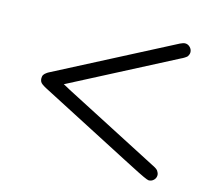

<svg xmlns="http://www.w3.org/2000/svg" viewBox="-103 -740 1100 980"><g transform="rotate(15 447.0 -250.0)"><path d="M96.2 -250Q96.2 -254.9 97.2 -260Q98.1 -265.1 101.1 -269Q104 -272.9 106.4 -275.4Q108.9 -277.8 114 -281.5Q119.1 -285.2 120.6 -286.1Q122.1 -287.1 127.9 -290L133.8 -293L733.9 -604Q750 -611.8 759.8 -611.8Q774.9 -611.8 785.9 -600.3Q796.9 -588.9 796.9 -574.2Q796.9 -568.4 794.9 -562.7Q793 -557.1 790.5 -553.5Q788.1 -549.8 782.5 -545.9Q776.9 -542 774.4 -540.5Q772 -539.1 765.9 -535.6Q759.8 -532.2 758.8 -532.2L214.8 -250Q221.7 -247.1 233.9 -240Q246.1 -232.9 252 -230L758.8 32.2Q759.8 32.2 764.9 35.2Q770 38.1 772.9 39.6Q775.9 41 781 44.9Q786.1 48.8 789.1 53Q792 57.1 794.4 63Q796.9 68.8 796.9 75.2Q796.9 90.3 785.9 101.1Q774.9 111.8 759.8 111.8Q748.5 111.8 666 68.8Q632.8 51.8 611.8 41L134.8 -206.1Q126 -210.9 122.6 -212.9Q119.1 -214.8 111.1 -220.5Q103 -226.1 99.6 -233.6Q96.2 -241.2 96.2 -250Z"/></g></svg>

Font: CMU Concrete
Style: Bold
Weight: 700
Version: Version 0.7.0